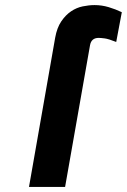

<svg xmlns="http://www.w3.org/2000/svg" viewBox="-20 -735 499 755"><path d="M197 -587Q204 -626 221 -651Q238 -676 259.5 -690.5Q281 -705 305.5 -710Q330 -715 352 -715Q380 -715 407 -707Q434 -699 459 -687L437 -570Q407 -582 391.5 -584Q376 -586 368 -586Q339 -586 334 -557L236 0H94Z"/></svg>

Font: Overpass Heavy
Style: Italic
Weight: 900
Italic angle: -10°
Designer: Delve Withrington, Dave Bailey
Foundry: Delve Fonts
Version: Version 3.000;DELV;Overpass